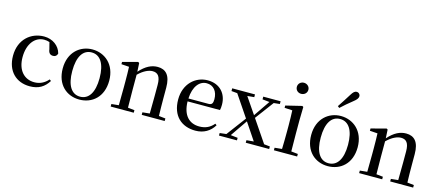

<svg xmlns="http://www.w3.org/2000/svg" viewBox="-56 -1429 4667 2043"><g transform="rotate(15 2277.5 -407.0)"><path d="M300 15C399 15 460 -25 506 -98L489 -111C447 -63 396 -39 337 -39C225 -39 148 -122 148 -266C148 -414 224 -504 324 -504C344 -504 363 -501 383 -494L402 -420C407 -378 427 -362 458 -362C482 -362 498 -374 505 -400C484 -481 409 -537 315 -537C172 -537 46 -436 46 -254C46 -84 152 15 300 15Z M847 15C987 15 1104 -81 1104 -261C1104 -441 982 -537 847 -537C713 -537 592 -440 592 -261C592 -82 707 15 847 15ZM847 -17C753 -17 697 -101 697 -260C697 -420 753 -504 847 -504C941 -504 998 -420 998 -260C998 -101 941 -17 847 -17Z M1610 0H1785V-28L1712 -36C1710 -91 1709 -174 1709 -230V-348C1709 -482 1655 -537 1566 -537C1500 -537 1436 -508 1368 -431L1363 -526L1350 -534L1184 -490V-465L1269 -459C1271 -410 1272 -363 1272 -295V-230L1270 -36L1190 -28V0H1444V-28L1371 -36L1369 -230V-398C1430 -458 1486 -479 1525 -479C1581 -479 1613 -446 1613 -352V-230L1611 -36L1532 -28V0Z M2125 15C2217 15 2287 -27 2330 -99L2313 -112C2274 -65 2224 -39 2154 -39C2047 -39 1969 -108 1966 -265H2323C2327 -281 2329 -301 2329 -325C2329 -445 2252 -537 2117 -537C1982 -537 1864 -432 1864 -260C1864 -78 1973 15 2125 15ZM1967 -297C1973 -432 2036 -504 2114 -504C2190 -504 2236 -446 2236 -360C2236 -316 2225 -297 2188 -297Z M2731 -492 2809 -484 2746 -392 2687 -306 2565 -485 2640 -492V-522H2389V-492L2454 -486L2614 -249L2455 -36L2383 -28V0H2581V-28L2503 -37L2571 -136L2631 -223L2757 -35L2678 -28V0H2936V-28L2871 -35L2704 -281L2856 -485L2922 -492V-522H2731Z M3112 -655C3147 -655 3176 -680 3176 -716C3176 -751 3147 -777 3112 -777C3077 -777 3049 -751 3049 -716C3049 -680 3077 -655 3112 -655ZM3067 0H3244V-28L3170 -36L3168 -230V-382L3171 -526L3158 -534L2981 -491V-466L3067 -461C3069 -411 3071 -362 3071 -294V-230C3071 -176 3070 -92 3068 -36L2988 -28V0Z M3584 15C3724 15 3841 -81 3841 -261C3841 -441 3719 -537 3584 -537C3450 -537 3329 -440 3329 -261C3329 -82 3444 15 3584 15ZM3584 -17C3490 -17 3434 -101 3434 -260C3434 -420 3490 -504 3584 -504C3678 -504 3735 -420 3735 -260C3735 -101 3678 -17 3584 -17ZM3524 -630 3543 -615C3582 -651 3621 -686 3670 -724C3704 -750 3718 -770 3718 -790C3718 -814 3699 -829 3680 -829C3658 -829 3642 -815 3620 -779C3585 -722 3555 -677 3524 -630Z M4347 0H4522V-28L4449 -36C4447 -91 4446 -174 4446 -230V-348C4446 -482 4392 -537 4303 -537C4237 -537 4173 -508 4105 -431L4100 -526L4087 -534L3921 -490V-465L4006 -459C4008 -410 4009 -363 4009 -295V-230L4007 -36L3927 -28V0H4181V-28L4108 -36L4106 -230V-398C4167 -458 4223 -479 4262 -479C4318 -479 4350 -446 4350 -352V-230L4348 -36L4269 -28V0Z"/></g></svg>

Font: Noto Serif KR Medium
Style: Regular
Weight: 500
Designer: Ryoko NISHIZUKA 西塚涼子 (kana & ideographs); Frank Grießhammer (Latin, Greek & Cyrillic); Wenlong ZHANG 张文龙 (bopomofo); San
Foundry: Adobe
Version: Version 2.001;hotconv 1.1.0;makeotfexe 2.6.0